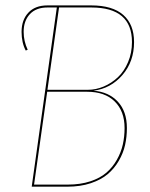

<svg xmlns="http://www.w3.org/2000/svg" viewBox="-20 -701 564 721"><path d="M331.1 -360.4Q388.2 -356 422.4 -319.3Q456.5 -282.7 456.5 -220.2Q456.5 -187 449.7 -156.5Q442.9 -126 426 -96.9Q409.2 -67.9 384.3 -46.9Q359.4 -25.9 320.6 -12.9Q281.7 0 232.9 0H99.1L193.4 -672.9H158.2Q115.2 -672.9 92 -647.7Q68.8 -622.6 68.8 -581.5Q68.8 -546.4 84 -514.2L76.7 -511.2Q61 -540.5 61 -581.5Q61 -626 86.4 -653.3Q111.8 -680.7 158.2 -680.7H322.3Q402.3 -680.7 442.9 -645Q483.4 -609.4 483.4 -543Q483.4 -469.7 439.7 -419.2Q396 -368.7 331.1 -360.4ZM201.7 -672.9 158.2 -363.8H310.1Q340.3 -363.8 369.6 -376.2Q398.9 -388.7 422.6 -410.9Q446.3 -433.1 460.9 -467.8Q475.6 -502.4 475.6 -543Q475.6 -672.9 323.2 -672.9ZM234.9 -7.8Q281.7 -7.8 318.8 -20Q356 -32.2 379.6 -52.7Q403.3 -73.2 418.9 -101.1Q434.6 -128.9 441.2 -158.4Q447.8 -188 447.8 -220.2Q447.8 -283.7 410.6 -320.1Q373.5 -356.4 307.6 -356.4H157.2L107.9 -7.8Z"/></svg>

Font: Fira Sans Compressed Eight
Style: Italic
Weight: 100
Width: 3
Italic angle: -8°
Designer: Carrois Corporate & Edenspiekermann AG
Foundry: Carrois Corporate GbR & Edenspiekermann AG
Version: Version 4.203;PS 004.203;hotconv 1.0.88;makeotf.lib2.5.64775